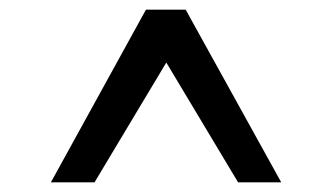

<svg xmlns="http://www.w3.org/2000/svg" viewBox="-20 -732 685 396"><path d="M471 -356 323 -603 175 -356H85L281 -712H363L560 -356Z"/></svg>

Font: Overpass
Style: Regular
Weight: 400
Designer: Delve Withrington, Thomas Jockin
Foundry: Delve Fonts
Version: Version 3.000;DELV;Overpass